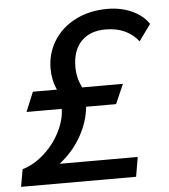

<svg xmlns="http://www.w3.org/2000/svg" viewBox="-51 -757 705 803"><g transform="rotate(-5 301.0 -355.0)"><path d="M18 -73Q66 -87 108.5 -125Q151 -163 176.5 -213Q202 -263 203 -310H55L89 -392H190Q171 -433 171 -481Q171 -545 203.5 -597.5Q236 -650 295 -680Q354 -710 429 -710Q486 -710 532 -689Q578 -668 602 -632L552 -563Q530 -592 495.5 -608.5Q461 -625 414 -625Q348 -625 311.5 -586.5Q275 -548 275 -479Q275 -433 296 -392H467L431 -310H305Q300 -249 266 -188Q232 -127 174 -82H502L488 0H5Z"/></g></svg>

Font: Niramit Medium
Style: Italic
Weight: 500
Italic angle: -10°
Designer: Katatrad Aksorn Co.,Ltd.
Foundry: Cadson Demak Co.,Ltd.
Version: Version 1.000; ttfautohint (v1.6)